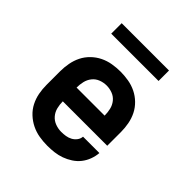

<svg xmlns="http://www.w3.org/2000/svg" viewBox="-194 -844 987 987"><g transform="rotate(45 300.0 -350.0)"><path d="M303 8Q273 8 243.5 3Q214 -2 187.5 -15Q161 -28 139 -48.5Q117 -69 103.5 -95.5Q90 -122 84.5 -151Q79 -180 79 -210V-310Q79 -339 84.5 -368.5Q90 -398 103 -424Q116 -450 137.5 -471Q159 -492 185.5 -505Q212 -518 241.5 -523Q271 -528 300 -528Q329 -528 358.5 -523Q388 -518 414.5 -505Q441 -492 462.5 -471Q484 -450 497 -424Q510 -398 515.5 -368.5Q521 -339 521 -310V-210H198Q198 -187 203.5 -165Q209 -143 223.5 -126Q238 -109 259.5 -101Q281 -93 303 -93Q319 -93 335 -95.5Q351 -98 365 -105.5Q379 -113 389 -126Q399 -139 400 -155H519Q517 -130 508 -106Q499 -82 483.5 -62.5Q468 -43 446.5 -29Q425 -15 401.5 -6.5Q378 2 353 5Q328 8 303 8ZM402 -310Q402 -332 397 -354Q392 -376 378 -393.5Q364 -411 343 -419Q322 -427 300 -427Q278 -427 257 -419Q236 -411 222 -393.5Q208 -376 203 -354Q198 -332 198 -310ZM128 -632V-708H472V-632Z"/></g></svg>

Font: Iosevka Plex Etoile
Style: Bold
Weight: 700
Designer: Belleve Invis
Foundry: Belleve Invis
Version: Version 25.1.1; ttfautohint (v1.8.4)